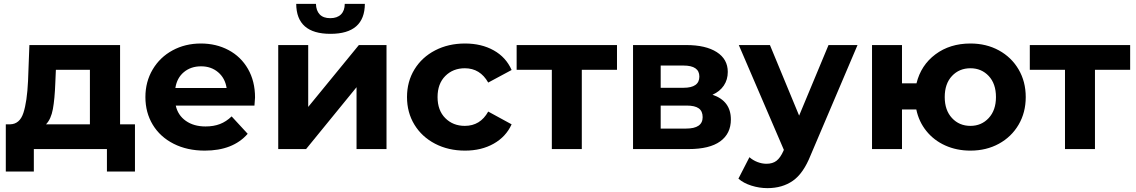

<svg xmlns="http://www.w3.org/2000/svg" viewBox="-20 -771 5873 993"><path d="M678 -128V116H533V0H155V116H10V-128H32Q82 -129 101 -187Q120 -245 125 -352L132 -538H601V-128ZM218 -128H445V-410H269L266 -341Q263 -259 253.5 -207Q244 -155 218 -128Z M1296 -225H889Q900 -175 941 -146Q982 -117 1043 -117Q1085 -117 1117.5 -129.5Q1150 -142 1178 -169L1261 -79Q1185 8 1039 8Q948 8 878 -27.5Q808 -63 770 -126Q732 -189 732 -269Q732 -348 769.5 -411.5Q807 -475 872.5 -510.5Q938 -546 1019 -546Q1098 -546 1162 -512Q1226 -478 1262.5 -414.5Q1299 -351 1299 -267Q1299 -264 1296 -225ZM887 -316H1152Q1144 -367 1108 -397.5Q1072 -428 1020 -428Q967 -428 931 -398Q895 -368 887 -316Z M1419 -538H1574V-218L1836 -538H1979V0H1824V-320L1563 0H1419ZM1512 -751H1614Q1615 -716 1633.5 -696.5Q1652 -677 1688 -677Q1724 -677 1743.5 -696.5Q1763 -716 1763 -751H1867Q1866 -596 1689 -596Q1513 -596 1512 -751Z M2085 -269Q2085 -349 2123.5 -412Q2162 -475 2230.5 -510.5Q2299 -546 2385 -546Q2470 -546 2533.5 -510.5Q2597 -475 2626 -409L2505 -344Q2463 -418 2384 -418Q2323 -418 2283 -378Q2243 -338 2243 -269Q2243 -200 2283 -160Q2323 -120 2384 -120Q2464 -120 2505 -194L2626 -128Q2597 -64 2533.5 -28Q2470 8 2385 8Q2299 8 2230.5 -27.5Q2162 -63 2123.5 -126Q2085 -189 2085 -269Z M3171 -410H2989V0H2834V-410H2652V-538H3171Z M3760 -153Q3760 -80 3705 -40Q3650 0 3541 0H3254V-538H3529Q3630 -538 3687 -501.5Q3744 -465 3744 -399Q3744 -359 3723.5 -328.5Q3703 -298 3665 -281Q3760 -249 3760 -153ZM3397 -317H3515Q3597 -317 3597 -375Q3597 -432 3515 -432H3397ZM3614 -165Q3614 -196 3594 -210.5Q3574 -225 3531 -225H3397V-106H3528Q3614 -106 3614 -165Z M4415 -538 4172 33Q4135 126 4080.5 164Q4026 202 3949 202Q3907 202 3866 189Q3825 176 3799 153L3856 42Q3874 58 3897.5 67Q3921 76 3944 76Q3976 76 3996 60.5Q4016 45 4032 9L4034 4L3801 -538H3962L4113 -173L4265 -538Z M5285 -269Q5285 -189 5248 -126Q5211 -63 5146 -27.5Q5081 8 4999 8Q4928 8 4869 -18.5Q4810 -45 4771 -93.5Q4732 -142 4719 -205H4645V0H4490V-538H4645V-340H4720Q4743 -434 4818 -490Q4893 -546 4999 -546Q5081 -546 5146 -510.5Q5211 -475 5248 -412Q5285 -349 5285 -269ZM5131 -269Q5131 -338 5093.5 -378Q5056 -418 4999 -418Q4941 -418 4903.5 -378Q4866 -338 4866 -269Q4866 -201 4903.5 -160.5Q4941 -120 4999 -120Q5056 -120 5093.5 -160.5Q5131 -201 5131 -269Z M5825 -410H5643V0H5488V-410H5306V-538H5825Z"/></svg>

Font: Montserrat-Bold
Style: Bold
Weight: 700
Version: Version 7.200